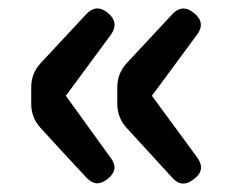

<svg xmlns="http://www.w3.org/2000/svg" viewBox="-20 -513 569 455"><path d="M389 -91 335 -150 280 -210Q258 -234 258 -267V-306Q258 -339 280 -363L388 -479Q412 -505 440 -482Q468 -459 447 -431L340 -286L448 -139Q468 -110 440 -89Q412 -66 389 -91ZM185 -92 131 -150 76 -210Q54 -234 54 -267V-306Q54 -339 76 -363L184 -479Q208 -505 235.5 -482.5Q263 -460 243 -431L136 -286L243 -138Q263 -111 235 -89Q208 -67 185 -92Z"/></svg>

Font: GenSenRounded JP B
Style: Regular
Weight: 700
Version: Version 1.501;PS 1;hotconv 16.6.51;makeotf.lib2.5.65220